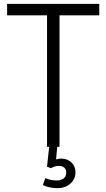

<svg xmlns="http://www.w3.org/2000/svg" viewBox="-20 -765 553 1000"><path d="M225 -685H17V-745H497V-685H290V0H225ZM203 199 216 163Q246 175 275 175Q299 175 312 164Q325 153 325 134Q325 118 315 108.5Q305 99 287 99Q267 99 245 111L225 103L236 0H278L272 65Q288 61 298 61Q331 61 352 81Q373 101 373 132Q373 168 346.5 191.5Q320 215 277 215Q258 215 237.5 210.5Q217 206 203 199Z"/></svg>

Font: Eudoxus Sans Light
Style: Regular
Weight: 300
Designer: Stijn de Vries
Foundry: tokotype
Version: Version 2.005